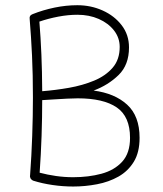

<svg xmlns="http://www.w3.org/2000/svg" viewBox="-20 -695 615 726"><path d="M507.8 -173.8Q507.8 -119.1 486.1 -83.5Q464.4 -47.9 428 -27.3Q391.6 -6.8 346.9 1.7Q302.2 10.3 256.8 10.3Q217.8 10.3 179 4.6Q140.1 -1 106 -11.7Q102.1 -13.2 99.1 -16.1Q98.1 -16.6 97.7 -17.6Q97.7 -17.6 97.7 -17.6Q96.7 -18.6 96.2 -19.5Q96.2 -19.5 96.2 -19.5Q95.7 -20.5 95.2 -21Q94.7 -21.5 94.7 -22.5Q94.7 -22.5 94.7 -22.5Q92.3 -28.3 93.8 -33.2Q99.1 -104.5 101.8 -180.9Q104.5 -257.3 104.5 -326.2Q104.5 -413.1 101.1 -484.6Q97.7 -556.2 92.3 -622.1Q89.8 -636.7 103.5 -641.6Q142.6 -657.2 186.3 -666.3Q230 -675.3 272.5 -675.3Q323.7 -675.3 368.2 -655.3Q412.6 -635.3 440.2 -599.4Q467.8 -563.5 467.8 -515.6Q467.8 -449.7 428.5 -411.4Q389.2 -373 334 -352.5Q413.6 -342.3 460.7 -299.3Q507.8 -256.3 507.8 -173.8ZM272.5 -639.2Q237.8 -639.2 200.4 -632.1Q163.1 -625 128.9 -613.3Q133.8 -553.2 136.5 -489.3Q139.2 -425.3 139.6 -350.1Q189.5 -354 241 -363Q292.5 -372.1 335.9 -390.1Q379.4 -408.2 406 -439Q432.6 -469.7 432.6 -517.6Q432.6 -552.2 411.1 -579.8Q389.6 -607.4 353.5 -623.3Q317.4 -639.2 272.5 -639.2ZM273.9 -323.2Q258.8 -323.2 234.1 -322Q209.5 -320.8 183.6 -319.1Q157.7 -317.4 139.6 -316.4Q139.6 -252 137.2 -180.7Q134.8 -109.4 129.9 -42Q159.2 -34.2 191.7 -29.5Q224.1 -24.9 256.8 -24.9Q314.9 -24.9 363.8 -38.1Q412.6 -51.3 442.1 -83.7Q471.7 -116.2 471.7 -173.8Q471.7 -254.4 421.4 -288.8Q371.1 -323.2 273.9 -323.2Z"/></svg>

Font: Mikhak ExtraLight
Style: Regular
Weight: 200
Designer: Amin Abedi
Version: Version 3.3